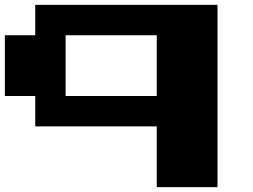

<svg xmlns="http://www.w3.org/2000/svg" viewBox="-20 -770 1040 790"><path d="M625 0V-250H125V-375H0V-625H125V-750H875V0ZM250 -375H625V-625H250Z"/></svg>

Font: Press Start 2P
Style: Regular
Weight: 400
Designer: CodeMan38
Foundry: CodeMan38
Version: Version 3.000